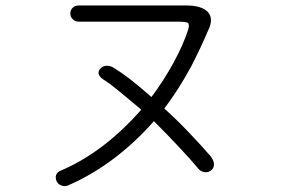

<svg xmlns="http://www.w3.org/2000/svg" viewBox="-20 -708 1040 684"><path d="M259.8 -688.5Q246.1 -688.5 238.3 -679.7Q230.5 -671.9 230.5 -660.2Q230.5 -648.4 238.3 -640.6Q246.1 -630.9 259.8 -630.9H606.4Q641.6 -630.9 648.4 -627Q656.2 -622.1 650.4 -602.5Q632.8 -547.9 598.6 -485.4Q563.5 -420.9 519.5 -362.3Q477.5 -399.4 442.4 -426.8Q410.2 -451.2 384.8 -466.8Q372.1 -474.6 358.4 -473.6Q345.7 -472.7 337.9 -463.9Q330.1 -456.1 331.1 -446.3Q333 -435.5 346.7 -425.8Q369.1 -412.1 402.3 -384.8Q423.8 -367.2 471.7 -327.1L483.4 -317.4Q412.1 -236.3 335 -179.7Q266.6 -129.9 197.3 -100.6Q183.6 -95.7 179.7 -84Q176.8 -74.2 181.6 -62.5Q186.5 -51.8 197.3 -47.9Q209 -42 223.6 -47.9Q314.5 -87.9 393.6 -149.4Q465.8 -205.1 528.3 -276.4Q578.1 -226.6 620.1 -181.6Q663.1 -135.7 684.6 -109.4Q694.3 -96.7 708 -94.7Q721.7 -92.8 731.4 -100.6Q742.2 -108.4 742.2 -122.1Q742.2 -136.7 729.5 -152.3Q698.2 -188.5 658.2 -230.5Q610.4 -281.2 565.4 -321.3Q616.2 -388.7 660.2 -469.7Q694.3 -535.2 726.6 -611.3Q741.2 -651.4 712.9 -671.9Q689.5 -688.5 643.6 -688.5Z"/></svg>

Font: Gulim
Style: Regular
Weight: 400
Version: Version 2.21